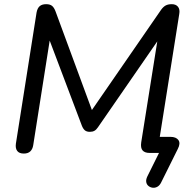

<svg xmlns="http://www.w3.org/2000/svg" viewBox="-20 -732 938 919"><path d="M751 142Q744 156 733 162Q722 168 710.5 166.5Q699 165 690.5 158Q682 151 680 139.5Q678 128 685 113L755 -28V0H696Q673 0 662.5 -12Q652 -24 656 -51L740 -579H764L449 -123Q441 -111 432 -106Q423 -101 410 -101Q395 -101 386.5 -108Q378 -115 372 -130L203 -577H224L139 -37Q136 -18 125 -7.5Q114 3 94 3Q72 3 62.5 -9.5Q53 -22 56 -44L155 -672Q159 -693 170 -702.5Q181 -712 201 -712Q219 -712 229 -704Q239 -696 246 -677L430 -178H401L751 -685Q761 -699 772.5 -705.5Q784 -712 802 -712Q822 -712 832 -699.5Q842 -687 838 -665L740 -47L730 -77H795Q823 -77 834 -61.5Q845 -46 831 -19Z"/></svg>

Font: Nunito Medium
Style: Italic
Weight: 500
Designer: Vernon Adams
Foundry: Vernon Adams
Version: Version 3.601